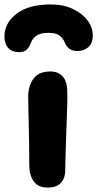

<svg xmlns="http://www.w3.org/2000/svg" viewBox="-62 -835 438 865"><path d="M153 10Q109 10 89.5 -18.5Q70 -47 70 -89Q70 -154 69 -198.5Q68 -243 67.5 -276Q67 -309 66 -338Q65 -367 65 -400Q65 -447 88.5 -480Q112 -513 165 -513Q200 -513 220.5 -490.5Q241 -468 241 -421Q242 -401 241 -366Q240 -331 238.5 -288.5Q237 -246 235.5 -203.5Q234 -161 233 -125Q232 -89 232 -67Q232 -34 213 -12Q194 10 153 10ZM166 -815Q222 -815 264.5 -795.5Q307 -776 331.5 -744Q356 -712 356 -675Q356 -640 336 -622.5Q316 -605 286 -605Q246 -605 230 -643Q222 -663 206 -675Q190 -687 157 -687Q122 -687 104 -675.5Q86 -664 78 -644Q70 -623 58.5 -611.5Q47 -600 25 -600Q-8 -600 -25 -619Q-42 -638 -42 -671Q-42 -731 12.5 -773Q67 -815 166 -815Z"/></svg>

Font: Shantell Sans Normal
Style: Bold
Weight: 700
Designer: Stephen Nixon, Anya Danilova, Shantell Martin
Foundry: Arrow Type
Version: Version 1.009;[a7da0bfa3]